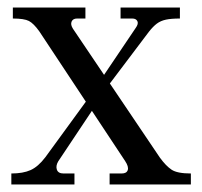

<svg xmlns="http://www.w3.org/2000/svg" viewBox="-20 -488 535 508"><path d="M270 0V-29H302Q315 -29 318 -38Q321 -47 311 -62L84 -405Q69 -426 56.5 -432.5Q44 -439 14 -439V-468H206V-439H184Q173 -439 169.5 -431Q166 -423 173 -412L403 -71Q419 -49 434 -39Q449 -29 485 -29V0ZM10 0V-29Q41 -29 61 -38Q81 -47 100 -72L221 -238L226 -199L134 -61Q127 -49 130.5 -39Q134 -29 148 -29H177V0ZM257 -249 252 -285 339 -414Q347 -425 343.5 -432Q340 -439 330 -439H299V-468H456V-439Q433 -439 419 -436Q405 -433 395 -425.5Q385 -418 374 -404Z"/></svg>

Font: Frank Ruhl Libre
Style: Regular
Weight: 400
Designer: Yanek Iontef
Foundry: Fontef
Version: Version 6.004